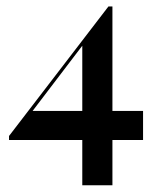

<svg xmlns="http://www.w3.org/2000/svg" viewBox="-20 -447 476 581"><path d="M7.3 -23.4V-35.5L308.1 -427.4L312.1 -417.7L75 -106.5L73.4 -111.3H412.9V-23.4ZM229 113.7V-316.1L308.1 -427.4H320.2V113.7Z"/></svg>

Font: Playfair 144pt SemiCondensed
Style: Bold
Weight: 700
Width: 4
Designer: Claus Eggers Sørensen
Foundry: Claus Eggers Sørensen
Version: Version 2.203